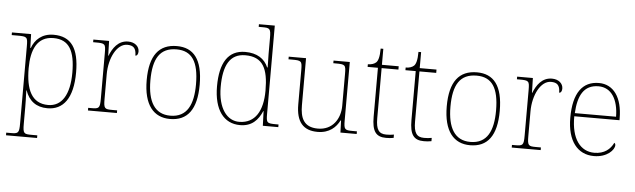

<svg xmlns="http://www.w3.org/2000/svg" viewBox="-56 -983 4787 1447"><g transform="rotate(5 2337.0 -260.0)"><path d="M24 240H259V220H217C157 220 150 216 150 142V13C150 -60 146 -95 147 -111H149C177 -32 232 10 317 10C435 10 509 -80 509 -278C509 -460 449 -546 316 -546C227 -546 175 -494 153 -432H149L146 -536H1V-516H45C118 -516 122 -512 122 -442V142C122 216 115 220 55 220H24ZM320 -15C195 -15 150 -118 150 -279C150 -417 193 -521 317 -521C437 -521 481 -436 481 -273C481 -107 423 -15 320 -15Z M623 0H842V-20H807C747 -20 740 -24 740 -98V-284C740 -407 797 -519 875 -519C920 -519 943 -501 943 -443C957 -443 964 -458 964 -476C964 -514 931 -544 880 -544C804 -544 764 -482 741 -424H739L736 -536H617V-516H635C708 -516 712 -512 712 -442V-98C712 -24 705 -20 645 -20H623Z M1244 10C1376 10 1445 -79 1445 -267C1445 -459 1375 -542 1249 -542C1114 -542 1044 -454 1044 -267C1044 -79 1120 10 1244 10ZM1244 -15C1125 -15 1072 -108 1072 -267C1072 -433 1123 -517 1249 -517C1365 -517 1417 -438 1417 -267C1417 -115 1372 -15 1244 -15Z M1774 10C1863 10 1910 -41 1940 -111H1942L1946 0H2063V-20H2047C1974 -20 1970 -24 1970 -94V-760H1850V-740H1875C1935 -740 1942 -736 1942 -662V-543C1942 -515 1943 -478 1944 -441H1940C1913 -505 1855 -543 1766 -543C1636 -543 1576 -443 1576 -267C1576 -88 1651 10 1774 10ZM1768 -14C1673 -12 1604 -103 1604 -264C1604 -426 1651 -518 1769 -518C1902 -518 1943 -432 1943 -265C1943 -112 1886 -16 1768 -14Z M2361 10C2450 10 2500 -39 2526 -91H2530L2533 0H2656V-20H2624C2564 -20 2557 -25 2557 -94V-536H2434V-516H2452C2525 -516 2529 -512 2529 -442V-202C2529 -104 2472 -15 2361 -15C2252 -15 2226 -86 2226 -181V-536H2095V-516H2121C2194 -516 2198 -512 2198 -442V-184C2198 -52 2251 10 2361 10Z M2879 10C2897 10 2915 9 2936 5V-20C2915 -16 2900 -15 2878 -15C2822 -15 2800 -46 2800 -132V-511H2927V-536H2800V-657H2780C2780 -592 2769 -563 2756 -551C2743 -539 2722 -531 2694 -531V-511H2772V-141C2772 -30 2802 10 2879 10Z M3165 10C3183 10 3201 9 3222 5V-20C3201 -16 3186 -15 3164 -15C3108 -15 3086 -46 3086 -132V-511H3213V-536H3086V-657H3066C3066 -592 3055 -563 3042 -551C3029 -539 3008 -531 2980 -531V-511H3058V-141C3058 -30 3088 10 3165 10Z M3514 10C3646 10 3715 -79 3715 -267C3715 -459 3645 -542 3519 -542C3384 -542 3314 -454 3314 -267C3314 -79 3390 10 3514 10ZM3514 -15C3395 -15 3342 -108 3342 -267C3342 -433 3393 -517 3519 -517C3635 -517 3687 -438 3687 -267C3687 -115 3642 -15 3514 -15Z M3829 0H4048V-20H4013C3953 -20 3946 -24 3946 -98V-284C3946 -407 4003 -519 4081 -519C4126 -519 4149 -501 4149 -443C4163 -443 4170 -458 4170 -476C4170 -514 4137 -544 4086 -544C4010 -544 3970 -482 3947 -424H3945L3942 -536H3823V-516H3841C3914 -516 3918 -512 3918 -442V-98C3918 -24 3911 -20 3851 -20H3829Z M4451 10C4552 10 4605 -51 4605 -85C4605 -94 4602 -99 4596 -103C4573 -54 4528 -15 4452 -15C4348 -15 4276 -103 4278 -276H4620V-290C4620 -448 4552 -542 4442 -542C4318 -542 4249 -451 4249 -262C4249 -87 4327 10 4451 10ZM4592 -300H4280C4287 -432 4329 -517 4441 -517C4539 -517 4591 -429 4592 -300Z"/></g></svg>

Font: Noto Serif Georgian Thin
Style: Regular
Weight: 100
Designer: Monotype Design Team, Akaki Razmadze
Foundry: Google LLC
Version: Version 2.003